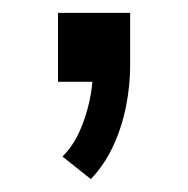

<svg xmlns="http://www.w3.org/2000/svg" viewBox="-20 -127 292 298"><path d="M121 151 77 116Q93 100 103 78Q113 56 118.5 31.5Q124 7 124 -15L141 0H70V-107H182V-25Q182 6 175.5 38.5Q169 71 155.5 100Q142 129 121 151Z"/></svg>

Font: Nunito Sans 7pt SemiCondensed
Style: Regular
Weight: 400
Width: 4
Designer: Vernon Adams
Foundry: Vernon Adams
Version: Version 3.101;gftools[0.9.27]